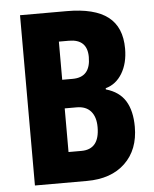

<svg xmlns="http://www.w3.org/2000/svg" viewBox="-52 -758 645 802"><g transform="rotate(-5 270.5 -357.0)"><path d="M258 -714Q374 -714 430.5 -670.5Q487 -627 487 -537Q487 -476 461.5 -433.5Q436 -391 392 -379V-374Q448 -358 473.5 -316.5Q499 -275 499 -208Q499 -112 440.5 -56Q382 0 280 0H62V-714ZM258 -430Q333 -430 333 -515Q333 -590 256 -590H214V-430ZM214 -310V-127H268Q344 -127 344 -220Q344 -263 323.5 -286.5Q303 -310 264 -310Z"/></g></svg>

Font: Noto Sans Ethiopic ExtraCondensed ExtraBold
Style: Regular
Weight: 800
Width: 2
Designer: Monotype Design Team
Foundry: Monotype Imaging Inc.
Version: Version 2.102; ttfautohint (v1.8.4.7-5d5b)